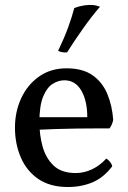

<svg xmlns="http://www.w3.org/2000/svg" viewBox="-20 -741 514 770"><path d="M252 9Q181 9 134 -23Q87 -55 63.5 -109.5Q40 -164 40 -229Q40 -293 65 -347Q90 -401 136.5 -434Q183 -467 247 -467Q312 -467 351.5 -439Q391 -411 410.5 -364Q430 -317 434 -260Q430 -240 419 -226Q402 -226 368 -226Q334 -226 291 -225.5Q248 -225 203 -223.5Q158 -222 118 -220V-271H330Q330 -337 306 -378Q282 -419 238 -419Q214 -419 191 -404.5Q168 -390 153 -353.5Q138 -317 138 -250Q138 -201 150.5 -154.5Q163 -108 194.5 -77.5Q226 -47 284 -47Q317 -47 349 -62Q381 -77 406 -105Q414 -101 421.5 -91.5Q429 -82 430 -74Q396 -29 351.5 -10Q307 9 252 9ZM249 -531Q240 -530 230.5 -531.5Q221 -533 213 -537Q237 -587 252.5 -629Q268 -671 278 -709Q300 -717 318.5 -719.5Q337 -722 352 -721Q361 -720 368.5 -718Q376 -716 381 -714Q348 -676 313 -626.5Q278 -577 249 -531Z"/></svg>

Font: Vollkorn
Style: Regular
Weight: 400
Designer: Friedrich Althausen
Foundry: Friedrich Althausen
Version: Version 5.001